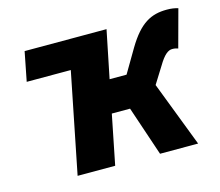

<svg xmlns="http://www.w3.org/2000/svg" viewBox="-79 -610 815 711"><g transform="rotate(-15 328.5 -254.5)"><path d="M136 0H280L318 -190H388L452 0H598L502 -250L542 -314C564 -351 580 -363 596 -363C606 -363 612 -361 618 -359L657 -503C644 -507 631 -509 614 -509C554 -509 510 -487 461 -405L408 -315H343L380 -497H66L44 -385H213Z"/></g></svg>

Font: Source Sans Pro
Style: Bold Italic
Weight: 700
Italic angle: -11°
Designer: Paul D. Hunt
Foundry: Adobe Systems Incorporated
Version: Version 3.006;hotconv 1.0.111;makeotfexe 2.5.65597